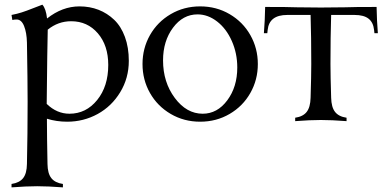

<svg xmlns="http://www.w3.org/2000/svg" viewBox="-20 -518 1645 821"><path d="M319.8 -490.7Q363.8 -490.7 401.4 -476.1Q439 -461.4 468.3 -433.3Q497.6 -405.3 514.2 -360.1Q530.8 -314.9 530.8 -257.8Q530.8 -184.1 494.1 -123.8Q457.5 -63.5 397.5 -30.5Q337.4 2.4 267.6 2.4Q221.7 2.4 180.7 -10.3V-0.5Q180.7 64.5 183.1 183.1Q183.6 223.6 199.5 243.7Q215.3 263.7 249 268.6V283.2Q185.5 278.3 139.2 278.3Q92.8 278.3 29.3 283.2V268.6Q63 263.7 78.9 243.7Q94.7 223.6 95.2 183.1Q98.1 56.2 98.1 -83Q98.1 -171.9 95.2 -335.9Q94.2 -378.4 83 -406.5Q71.8 -434.6 51.3 -434.6Q41.5 -434.6 32.7 -432.6L29.3 -454.1Q52.7 -458.5 73.2 -465.1Q93.8 -471.7 121.8 -482.9Q149.9 -494.1 161.1 -498Q176.3 -481.9 181.2 -439Q246.6 -490.7 319.8 -490.7ZM182.1 -278.8Q179.7 -107.4 179.7 -73.7Q223.1 -31.7 276.9 -31.7Q348.1 -31.7 395.5 -90.3Q442.9 -148.9 442.9 -240.2Q442.9 -323.7 398.4 -375.5Q354 -427.2 284.2 -427.2Q228.5 -427.2 184.1 -391.1V-388.2Z M621.3 -120.4Q589.4 -176.8 589.4 -244.1Q589.4 -311.5 621.3 -367.9Q653.3 -424.3 710 -457.5Q766.6 -490.7 835.9 -490.7Q905.3 -490.7 961.9 -457.5Q1018.6 -424.3 1050.5 -367.9Q1082.5 -311.5 1082.5 -244.1Q1082.5 -176.8 1050.5 -120.4Q1018.6 -64 961.9 -30.8Q905.3 2.4 835.9 2.4Q766.6 2.4 710 -30.8Q653.3 -64 621.3 -120.4ZM824.7 -456.5Q762.2 -456.5 719.7 -399.4Q677.2 -342.3 677.2 -259.8Q677.2 -166.5 727.5 -99.1Q777.8 -31.7 846.7 -31.7Q909.2 -31.7 951.9 -89.1Q994.6 -146.5 994.6 -229.5Q994.6 -290 971.2 -342.8Q947.8 -395.5 908.4 -426Q869.1 -456.5 824.7 -456.5Z M1455.6 -486.8Q1488.3 -488.3 1590.3 -488.3Q1591.3 -430.7 1595.7 -376H1581.1L1579.6 -389.6Q1576.2 -422.4 1555.9 -438.2Q1535.6 -454.1 1495.6 -454.1H1396Q1393.1 -360.4 1393.1 -244.1Q1393.1 -193.8 1396 -100.1Q1397 -59.6 1412.6 -39.6Q1428.2 -19.5 1461.9 -14.6V0Q1398.4 -4.9 1352.1 -4.9Q1305.7 -4.9 1242.2 0V-14.6Q1275.9 -19.5 1291.5 -39.6Q1307.1 -59.6 1308.1 -100.1Q1311 -193.8 1311 -244.1Q1311 -360.4 1308.1 -454.1H1208.5Q1130.9 -454.1 1124.5 -389.6L1123 -376H1108.4Q1112.8 -430.7 1113.8 -488.3Q1215.8 -488.3 1248.5 -486.8Q1292.5 -485.8 1352.1 -485.8Q1411.6 -485.8 1455.6 -486.8Z"/></svg>

Font: Flanker
Style: Regular
Weight: 400
Designer: Flanker
Foundry: Flanker
Version: Version 2.027